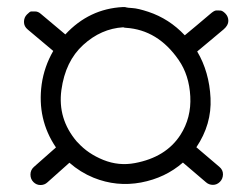

<svg xmlns="http://www.w3.org/2000/svg" viewBox="-20 -530 724 551"><path d="M333 -509.8Q334 -509.8 336.9 -509.8Q339.8 -509.8 342.3 -508.8Q344.7 -507.8 360.4 -506.8Q376 -505.9 405.8 -496.1Q465.8 -476.1 510.3 -428.7Q516.1 -433.6 543.7 -456.5Q571.3 -479.5 583 -489.7Q594.7 -500 600.6 -500Q606.4 -500 612.5 -499.8Q618.7 -499.5 627 -491Q635.3 -482.4 635.3 -470Q635.3 -457.5 622.1 -446Q608.9 -434.6 580.8 -411.4Q552.7 -388.2 545.9 -382.3Q580.6 -323.7 584.2 -248.5Q587.9 -173.3 543.5 -107.4L609.4 -51.3Q620.1 -42.5 619.9 -29.5Q619.6 -16.6 611.1 -8.1Q602.5 0.5 591.1 0.5Q579.6 0.5 571.3 -6.8L504.9 -63.5Q454.6 -19.5 384.8 -6.3Q314.9 6.8 248.5 -20Q210.4 -35.6 179.2 -63L116.2 -6.8Q107.9 1 96.2 1Q84.5 1 75.9 -7.6Q67.4 -16.1 67.4 -29.1Q67.4 -42 77.1 -50.8L140.6 -106.9Q85.9 -187.5 99.6 -288.1Q106.9 -338.9 132.8 -383.8L59.6 -445.3Q48.8 -454.1 48.8 -467Q48.8 -480 57.4 -488.5Q65.9 -497.1 69.3 -497.1H81.1Q89.4 -497.1 97.2 -490.2L167.5 -431.2Q235.8 -504.9 333 -509.8ZM333.5 -451.7Q270 -447.8 218.8 -401.1Q167.5 -354.5 156.2 -271.7Q145 -189 200.2 -124Q202.1 -122.1 204.1 -120.1Q232.4 -88.9 276.6 -71Q320.8 -53.2 367.2 -62Q456.1 -78.6 497.6 -142.6Q529.3 -191.9 526.1 -253.2Q522.9 -314.5 492.7 -357.9Q433.1 -444.3 341.3 -450.2Q337.4 -450.2 333.5 -451.7Z"/></svg>

Font: Chilanka
Style: Regular
Weight: 400
Designer: Santhosh Thottingal <santhosh.thottingal@gmail.com>
Foundry: Swathanthra Malayalam Computing(SMC)
Version: Version 1.3; 20181103